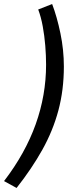

<svg xmlns="http://www.w3.org/2000/svg" viewBox="-58 -752 390 950"><path d="M24 178 -38 144Q67 7 118.5 -137Q170 -281 170 -432Q170 -477 166 -526Q162 -575 153.5 -621.5Q145 -668 131 -705L200 -732Q224 -669 241 -587Q258 -505 258 -423Q258 -307 231 -206Q204 -105 151.5 -11Q99 83 24 178Z"/></svg>

Font: Source Sans Pro SemiBold
Style: Italic
Weight: 600
Italic angle: -11°
Designer: Paul D. Hunt
Foundry: Adobe Systems Incorporated
Version: Version 1.095;hotconv 1.0.109;makeotfexe 2.5.65596